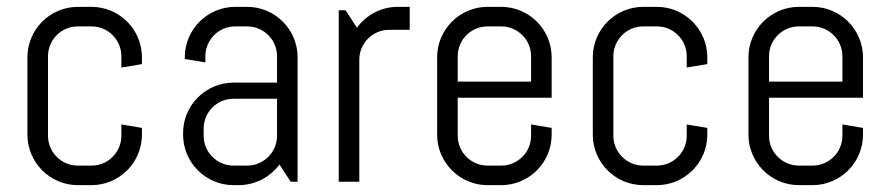

<svg xmlns="http://www.w3.org/2000/svg" viewBox="-20 -530 2597 560"><path d="M394 -137V-157L334 -167V-134C334 -86 295 -47 247 -47H207C159 -47 120 -86 120 -134V-366C120 -414 159 -453 207 -453H247C295 -453 334 -414 334 -366V-333L394 -343V-363C394 -444 328 -510 247 -510H207C126 -510 60 -444 60 -363V-137C60 -56 126 10 207 10H247C328 10 394 -56 394 -137Z M848 0V-363C848 -444 782 -510 701 -510H666C585 -510 519 -444 519 -363V-358L579 -348V-366C579 -414 618 -453 666 -453H701C749 -453 788 -414 788 -366V-289H661C580 -289 514 -223 514 -142V-137C514 -56 580 10 661 10H676C725 10 768 -14 795 -50L828 0ZM788 -134C788 -86 749 -47 701 -47H661C613 -47 574 -86 574 -134V-155C574 -203 613 -242 661 -242H788Z M1175 -443V-510H1140C1091 -510 1048 -486 1021 -449L988 -500H968V0H1028V-356C1028 -404 1067 -443 1115 -443Z M1589 -137V-157L1529 -167V-134C1529 -86 1490 -47 1442 -47H1402C1354 -47 1315 -86 1315 -134V-245H1589V-363C1589 -444 1523 -510 1442 -510H1402C1321 -510 1255 -444 1255 -363V-137C1255 -56 1321 10 1402 10H1442C1523 10 1589 -56 1589 -137ZM1529 -292H1315V-366C1315 -414 1354 -453 1402 -453H1442C1490 -453 1529 -414 1529 -366Z M2043 -137V-157L1983 -167V-134C1983 -86 1944 -47 1896 -47H1856C1808 -47 1769 -86 1769 -134V-366C1769 -414 1808 -453 1856 -453H1896C1944 -453 1983 -414 1983 -366V-333L2043 -343V-363C2043 -444 1977 -510 1896 -510H1856C1775 -510 1709 -444 1709 -363V-137C1709 -56 1775 10 1856 10H1896C1977 10 2043 -56 2043 -137Z M2497 -137V-157L2437 -167V-134C2437 -86 2398 -47 2350 -47H2310C2262 -47 2223 -86 2223 -134V-245H2497V-363C2497 -444 2431 -510 2350 -510H2310C2229 -510 2163 -444 2163 -363V-137C2163 -56 2229 10 2310 10H2350C2431 10 2497 -56 2497 -137ZM2437 -292H2223V-366C2223 -414 2262 -453 2310 -453H2350C2398 -453 2437 -414 2437 -366Z"/></svg>

Font: Abel
Style: Regular
Weight: 400
Designer: Matthew Desmond
Foundry: Matthew Desmond
Version: Version 1.002